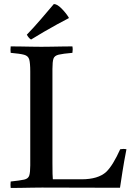

<svg xmlns="http://www.w3.org/2000/svg" viewBox="-20 -931 654 952"><path d="M33 1Q31 -14 33 -31Q80 -36 100 -40.5Q120 -45 125 -60.5Q130 -76 130 -111V-576Q130 -618 125 -636Q120 -654 99.5 -659.5Q79 -665 33 -669Q31 -684 33 -701Q54 -701 82.5 -700.5Q111 -700 139 -699.5Q167 -699 185 -699Q204 -699 232.5 -699.5Q261 -700 290.5 -700.5Q320 -701 339 -701Q342 -686 339 -669Q292 -665 271 -660Q250 -655 245 -640Q240 -625 240 -589V-124Q240 -90 240.5 -69.5Q241 -49 242 -42H384Q467 -42 507 -79Q540 -111 576 -191Q592 -194 607 -191Q595 -130 587.5 -81.5Q580 -33 575 0Q478 0 381.5 -0.5Q285 -1 188 -1Q169 -1 140 -0.5Q111 0 82 0.5Q53 1 33 1ZM321 -844V-841Q299 -830 265.5 -811.5Q232 -793 196.5 -772.5Q161 -752 134 -735Q123 -741 113 -759Q147 -794 183 -836Q219 -878 247 -911Q263 -911 284.5 -889.5Q306 -868 321 -844Z"/></svg>

Font: Tiro Gurmukhi
Style: Regular
Weight: 400
Designer: Gurmukhi: John Hudson & Fiona Ross. Latin: John Hudson.
Foundry: Tiro Typeworks Ltd.
Version: Version 1.52